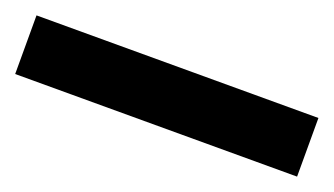

<svg xmlns="http://www.w3.org/2000/svg" viewBox="-28 -108 557 320"><g transform="rotate(20 250.0 52.0)"><path d="M0 104V0H500V104Z"/></g></svg>

Font: Montserrat Thin ExtraBold
Style: Regular
Weight: 800
Version: Version 9.000